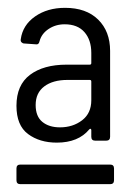

<svg xmlns="http://www.w3.org/2000/svg" viewBox="-20 -728 340 490"><path d="M209 -563Q213 -563 213 -567V-593Q213 -626 195.5 -646Q178 -666 145 -666Q122 -666 104 -654Q86 -642 81 -623Q79 -613 70 -615L42 -617Q38 -617 35 -620Q32 -623 33 -628Q38 -664 69.5 -686Q101 -708 146 -708Q200 -708 230.5 -678Q261 -648 261 -598V-379Q261 -369 251 -369H223Q213 -369 213 -379V-396Q213 -398 211.5 -399Q210 -400 208 -398Q180 -364 125 -364Q81 -364 51.5 -386Q22 -408 22 -458Q22 -511 56.5 -537Q91 -563 150 -563ZM213 -472V-520Q213 -524 209 -524H152Q115 -524 93 -507.5Q71 -491 71 -460Q71 -431 88 -417Q105 -403 133 -403Q166 -403 189.5 -421Q213 -439 213 -472ZM32 -308H261Q271 -308 271 -298V-268Q271 -258 261 -258H32Q22 -258 22 -268V-298Q22 -308 32 -308Z"/></svg>

Font: Barlow Semi Condensed
Style: Regular
Weight: 400
Width: 4
Designer: Jeremy Tribby
Foundry: Tribby Type
Version: Version 1.408;December 10, 2018;FontCreator 11.5.0.2430 64-b